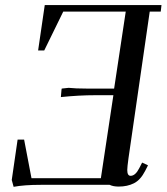

<svg xmlns="http://www.w3.org/2000/svg" viewBox="-20 -722 651 750"><path d="M25.9 -19 48.8 -176.8H74.2L103 -25.9H374L422.9 -350.1H352.1Q289.1 -350.1 217.8 -342.8L220.2 -371.1L221.2 -376L248 -378.9Q274.9 -376 317.9 -376H425.8L471.2 -676.8H227.1L152.8 -524.9H128.9L154.8 -702.1H610.8L607.9 -676.8H564.9L481.9 -104Q477.1 -68.8 477.1 -58.1Q477.1 -35.2 490.2 -35.2Q508.8 -35.2 523.9 -64.9L535.2 -86.9L558.1 -76.2L546.9 -54.2Q528.8 -19 503.2 -6.1Q477.5 6.8 443.8 6.8Q421.9 6.8 408.2 0H139.2Q74.2 0 33.2 7.8Z"/></svg>

Font: Dihjauti
Style: Bold Italic
Weight: 700
Italic angle: -9°
Designer: T. Christopher White
Version: Version 3.0.0